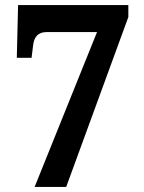

<svg xmlns="http://www.w3.org/2000/svg" viewBox="-20 -734 565 754"><path d="M116 0H240L484 -667V-714H51L46 -507H104L110 -556C114 -590 130 -608 163 -608H361Z"/></svg>

Font: Noto Serif Hebrew SemiCondensed
Style: Bold
Weight: 700
Width: 4
Designer: Monotype Design Team
Foundry: Monotype Imaging Inc.
Version: Version 2.004